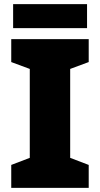

<svg xmlns="http://www.w3.org/2000/svg" viewBox="-20 -902 480 922"><path d="M398 -882H43V-767H398ZM406 0V-110L317 -144V-571L406 -604V-714H34V-604L123 -571V-144L34 -110V0Z"/></svg>

Font: Noto Sans Bengali Black
Style: Regular
Weight: 900
Designer: Jelle Bosma - Monotype Design Team
Foundry: Monotype Imaging Inc.
Version: Version 2.003